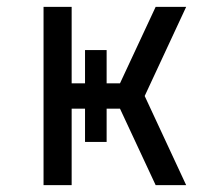

<svg xmlns="http://www.w3.org/2000/svg" viewBox="-20 -540 640 560"><path d="M107 0V-520H189V-297H228V-394H291V-297H330L434 -520H523L402 -260L523 0H434L330 -223H291V-126H228V-223H189V0Z"/></svg>

Font: Nova Nerd Font
Style: Regular
Weight: 400
Designer: Belleve Invis
Foundry: Belleve Invis
Version: Version 24.1.4; ttfautohint (v1.8.4);Nerd Fonts 3.1.1